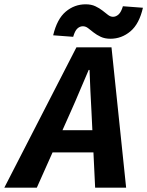

<svg xmlns="http://www.w3.org/2000/svg" viewBox="-63 -872 684 892"><path d="M-43 0 292 -652H455L523 0H379L362 -353Q359 -402 357 -449.5Q355 -497 353 -547H349Q328 -499 308 -451Q288 -403 266 -354L108 0ZM120 -164 145 -267H443L420 -164ZM450 -692Q424 -692 405 -701Q386 -710 372 -721Q358 -732 346.5 -741Q335 -750 322 -750Q308 -750 296.5 -739.5Q285 -729 277 -701L184 -708Q202 -784 242.5 -818Q283 -852 335 -852Q361 -852 380 -843Q399 -834 413 -823Q427 -812 438.5 -803Q450 -794 462 -794Q476 -794 488 -805Q500 -816 508 -843L601 -836Q584 -761 543 -726.5Q502 -692 450 -692Z"/></svg>

Font: Source Code Pro ExtraLight
Style: Bold Italic
Weight: 700
Italic angle: -11°
Monospace: yes
Version: Version 1.016;hotconv 1.0.116;makeotfexe 2.5.65601